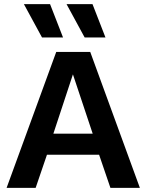

<svg xmlns="http://www.w3.org/2000/svg" viewBox="-20 -912 711 932"><path d="M659 0H516L461 -161H208L153 0H12L253 -660H418ZM239 -263H430L334 -551ZM223 -892 286 -730H184L96 -892ZM429 -892 492 -730H391L303 -892Z"/></svg>

Font: Work Sans SemiBold
Style: Regular
Weight: 600
Designer: Wei Huang
Foundry: Wei Huang
Version: Version 2.010; ttfautohint (v1.8.3)